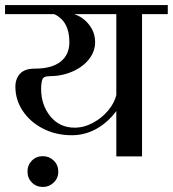

<svg xmlns="http://www.w3.org/2000/svg" viewBox="-32 -620 685 761"><path d="M199 60Q199 86 181 103.5Q163 121 138 121Q112 121 94.5 103.5Q77 86 77 60Q77 34 94.5 16.5Q112 -1 138 -1Q163 -1 181 16.5Q199 34 199 60ZM633 -564H531V0H429V-180Q395 -134 349.5 -109Q304 -84 253 -84Q190 -84 139 -110Q88 -136 58.5 -180Q29 -224 29 -276Q29 -308 47.5 -328Q66 -348 106 -348Q173 -348 208 -375.5Q243 -403 243 -453Q243 -536 183 -564H-12V-600H633ZM262 -564Q298 -552 321.5 -521.5Q345 -491 345 -453Q345 -416 320.5 -385Q296 -354 254 -336Q212 -318 163 -318Q140 -318 135.5 -304Q131 -290 131 -267Q131 -204 167.5 -159Q204 -114 264 -114Q301 -114 337 -133.5Q373 -153 397.5 -183Q422 -213 429 -243V-564Z"/></svg>

Font: Arya
Style: Regular
Weight: 400
Designer: Eduardo Rodriguez Tunni, Modular Infotech
Foundry: Eduardo Rodriguez Tunni, Modular Infotech
Version: Version 1.002